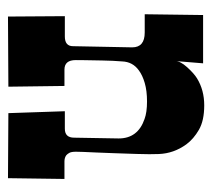

<svg xmlns="http://www.w3.org/2000/svg" viewBox="-46 -498 544 493"><g transform="rotate(90 226.5 -251.0)"><path d="M101.1 -317.9Q101.1 -350.1 63 -350.1H16.1L18.1 -500H142.1L136.2 -428.2Q136.2 -441.4 152.1 -459Q168 -476.6 180.7 -484.4Q210.9 -502.9 250 -502.9Q289.1 -502.9 312.7 -489.3Q336.4 -475.6 350.1 -457Q373.5 -424.8 375 -386.2Q376 -365.7 374.8 -329.6Q373.5 -293.5 372.8 -270Q372.1 -246.6 371.1 -226.1Q369.1 -185.1 369.1 -173.6Q369.1 -162.1 371.8 -157Q374.5 -151.9 377.9 -148.9Q384.3 -144 394 -144H439L437 1L270 0L265.1 -145H310.1Q333 -145 333 -168.9L335 -283.2Q335 -332.5 285.2 -349.6Q268.1 -356 240.2 -356Q212.4 -356 192.4 -350.1Q172.4 -344.2 160.2 -335Q138.2 -319.3 137.2 -292Q135.3 -269.5 134.8 -240.5Q134.3 -211.4 134 -195.8Q133.8 -180.2 133.8 -172.9Q133.8 -144 158.2 -144H200.2L202.1 0L22 1L21 -145H73.2Q98.1 -145 98.1 -166Z"/></g></svg>

Font: Smokum
Style: Regular
Weight: 400
Designer: Astigmatic (AOETI)
Foundry: Astigmatic (AOETI)
Version: Version 1.001